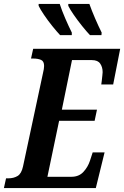

<svg xmlns="http://www.w3.org/2000/svg" viewBox="-39 -964 636 984"><path d="M-19 0 -8 -50H3Q31 -50 51 -62Q71 -74 79 -111L181 -588Q187 -612 187 -626Q187 -650 171.5 -657Q156 -664 130 -664H120L131 -714H577L541 -531H480Q481 -536 482.5 -549.5Q484 -563 485.5 -576.5Q487 -590 487 -594Q487 -620 474.5 -638Q462 -656 432 -656H330L278 -402H458L446 -345H264L204 -58H327Q365 -58 388 -82.5Q411 -107 422 -140L436 -183H497L452 0ZM422 -784Q405 -802 382 -830.5Q359 -859 339 -888Q319 -917 311 -934V-944H419Q431 -910 448.5 -869.5Q466 -829 482 -797L481 -784ZM269 -784Q252 -802 229 -830.5Q206 -859 186.5 -888Q167 -917 159 -934V-944H267Q278 -910 295.5 -869.5Q313 -829 329 -797V-784Z"/></svg>

Font: Noto Serif ExtraCondensed
Style: Bold Italic
Weight: 700
Width: 2
Italic angle: -12°
Designer: Monotype Design Team
Foundry: Monotype Imaging Inc.
Version: Version 2.013; ttfautohint (v1.8.4.7-5d5b)